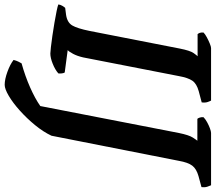

<svg xmlns="http://www.w3.org/2000/svg" viewBox="-82 -672 944 841"><g transform="rotate(90 390.5 -252.0)"><path d="M205 0Q198 0 176.5 -2.5Q155 -5 127 -9Q99 -13 70 -18Q41 -23 19 -27.5Q-3 -32 -10 -35Q-9 -44 -4 -52.5Q1 -61 5 -65L36 -69Q69 -74 82 -96Q95 -118 106 -172L183 -566Q192 -612 203 -627.5Q214 -643 217 -645H120Q117 -648 114.5 -654.5Q112 -661 113 -671Q120 -678 134 -685.5Q148 -693 161.5 -698.5Q175 -704 181 -704H411Q414 -699 417.5 -688.5Q421 -678 419 -663L370 -650Q337 -641 324 -622Q311 -603 304 -564L222 -144Q216 -118 206.5 -100Q197 -82 190 -76L288 -63Q291 -59 292 -50Q293 -41 292 -35Q276 -21 250 -10.5Q224 0 205 0ZM342 200Q318 200 285 188Q252 176 233 161Q236 149 240.5 140Q245 131 248 126Q305 110 353.5 88.5Q402 67 435 44L553 -563Q562 -607 573 -624Q584 -641 587 -644H491Q488 -647 485.5 -654.5Q483 -662 484 -671Q492 -679 505.5 -686.5Q519 -694 532.5 -699Q546 -704 553 -704H782Q784 -699 788 -688.5Q792 -678 790 -662L742 -649Q710 -640 696 -621.5Q682 -603 675 -563L565 -5Q548 31 518.5 67Q489 103 455 133.5Q421 164 390.5 182Q360 200 342 200Z"/></g></svg>

Font: Texturina
Style: Bold Italic
Weight: 700
Italic angle: -11°
Designer: Guillermo Torres Carreño
Foundry: Omnibus-Type
Version: Version 1.002; ttfautohint (v1.8.3)